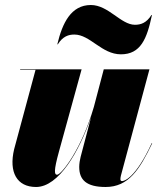

<svg xmlns="http://www.w3.org/2000/svg" viewBox="-20 -737 628 767"><path d="M277 -599C340 -599 386 -520 463 -520C542 -520 567 -582 587 -677H585C565 -645 542 -638 519 -638C463 -638 413 -717 343 -717C264 -717 229 -645 209 -560H211C231 -592 254 -599 277 -599ZM306 -460H60.5V-458H122L36.5 -141C14.5 -49 47.5 10 124 10C215 10 296.5 -132.5 344 -269.5L302 -110C299 -98.5 296.5 -83 296.5 -70C296.5 -18.5 325 10 402 10C493.5 10 537.5 -59.5 588 -164.5L586 -165C520.5 -23 475 -13.5 467.5 -13.5C463 -13.5 461 -16.5 461 -21C461 -25 461.5 -29 463 -35.5L577 -460H394.5L355 -310C306 -141.5 225.5 -39 208 -39C197 -39 194 -53.5 215.5 -131.5Z"/></svg>

Font: Bodoni* 96pt Fatface
Style: Italic
Weight: 900
Italic angle: -13°
Version: Version 2.3